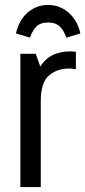

<svg xmlns="http://www.w3.org/2000/svg" viewBox="-20 -757 345 777"><path d="M62.4 0H145V-346.4Q145 -423.9 178.4 -451.8Q211.9 -479.7 258.3 -479.7Q265.4 -479.7 272.7 -479Q280 -478.3 287.1 -476.6V-547.6Q244.1 -552.9 205.9 -539.6Q167.7 -526.3 143 -487.6L124.7 -539.3H62.4ZM174.7 -736.9Q145.4 -736.9 122.6 -726.1Q99.9 -715.4 84 -698.9Q68.1 -682.4 58.4 -661.9Q48.7 -641.3 44.6 -621.6L101.1 -604.7Q110.4 -631.7 126.6 -648.9Q142.7 -666 174.6 -666Q206.1 -666 222.8 -648.9Q239.4 -631.7 248.7 -604.7L305 -621.6Q301.6 -641.3 291.4 -661.9Q281.1 -682.4 265.1 -698.9Q249.1 -715.4 226.4 -726.1Q203.6 -736.9 174.7 -736.9Z"/></svg>

Font: Secuela Black
Style: Regular
Weight: 900
Designer: Fernando Haro
Foundry: deFharo
Version: Version 1.704